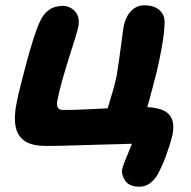

<svg xmlns="http://www.w3.org/2000/svg" viewBox="-20 -543 716 721"><path d="M503 158Q465 158 450 135.5Q435 113 439 92Q442 79 449.5 60.5Q457 42 465.5 21.5Q474 1 481 -17L496 -4Q475 -3 439 -2Q403 -1 360.5 0Q318 1 276 2.5Q234 4 201 4.5Q168 5 153 5Q99 5 72 -14Q45 -33 38.5 -69Q32 -105 42 -155Q47 -181 57.5 -223Q68 -265 80.5 -311.5Q93 -358 106 -398.5Q119 -439 130 -462Q142 -490 163.5 -505.5Q185 -521 216 -521Q242 -521 261.5 -500.5Q281 -480 274 -442Q273 -435 263.5 -404Q254 -373 240.5 -330.5Q227 -288 214.5 -244Q202 -200 195 -164Q192 -147 197.5 -138.5Q203 -130 217 -130Q254 -130 296 -132Q338 -134 379.5 -136Q421 -138 457 -139.5Q493 -141 519 -141Q585 -141 611.5 -116.5Q638 -92 628 -38Q624 -20 617 2Q610 24 602 46Q594 68 585 86Q575 110 563 125.5Q551 141 536.5 149.5Q522 158 503 158ZM375 -101Q378 -116 386 -142Q394 -168 403 -198.5Q412 -229 418 -258Q422 -282 426 -310Q430 -338 433.5 -365Q437 -392 440 -413Q443 -434 444 -443Q452 -481 472.5 -502Q493 -523 522 -523Q560 -523 580 -504Q600 -485 598 -454Q597 -425 592 -392.5Q587 -360 580 -326Q575 -300 568 -271.5Q561 -243 553 -213.5Q545 -184 537.5 -156Q530 -128 522 -105Z"/></svg>

Font: Shantell Sans
Style: Bold Italic
Weight: 700
Italic angle: -11°
Designer: Stephen Nixon, Anya Danilova, Shantell Martin
Foundry: Arrow Type
Version: Version 1.011;[c5ecc13dd]